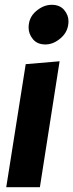

<svg xmlns="http://www.w3.org/2000/svg" viewBox="-20 -779 305 799"><path d="M228 -524 146 0H6L87 -512ZM265 -691Q265 -649 234 -621.5Q203 -594 169 -594Q135 -594 117 -616Q99 -638 99 -664Q99 -706 130 -732.5Q161 -759 195 -759Q229 -759 247 -737.5Q265 -716 265 -691Z"/></svg>

Font: Rambla
Style: Bold Italic
Weight: 700
Italic angle: -12°
Designer: Martin Sommaruga
Foundry: Martin Sommaruga
Version: Version 1.001